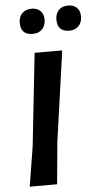

<svg xmlns="http://www.w3.org/2000/svg" viewBox="-58 -893 484 929"><g transform="rotate(-5 183.5 -428.5)"><path d="M132 -857Q159 -857 174.5 -841.5Q190 -826 190 -799Q190 -770 173 -752.5Q156 -735 127 -735Q69 -735 69 -794Q69 -823 86 -840Q103 -857 132 -857ZM309 -857Q336 -857 351.5 -841.5Q367 -826 367 -799Q367 -770 350 -752.5Q333 -735 305 -735Q247 -735 247 -794Q247 -823 263.5 -840Q280 -857 309 -857ZM262 -643 200 -204 181 0H48L79 -192L128 -643Z"/></g></svg>

Font: Alegreya Sans
Style: Bold Italic
Weight: 700
Italic angle: -7°
Designer: Juan Pablo del Peral
Foundry: Huerta Tipografica
Version: Version 2.007